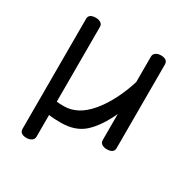

<svg xmlns="http://www.w3.org/2000/svg" viewBox="-150 -622 853 885"><g transform="rotate(30 276.0 -180.0)"><path d="M73 112V-473Q73 -500 111 -500Q126 -500 136.5 -493Q147 -486 147 -473V-75Q159 -73 186 -73Q260 -73 321 -146Q382 -219 419 -336V-472Q419 -485 430 -492.5Q441 -500 456 -500Q493 -500 493 -472V-27Q493 0 455 0Q440 0 429.5 -7Q419 -14 419 -27V-166Q381 -84 334.5 -42Q288 0 211 0Q170 0 147 -4V112Q147 125 136 132.5Q125 140 110 140Q73 140 73 112Z"/></g></svg>

Font: Happy Monkey
Style: Regular
Weight: 400
Version: Version 1.001